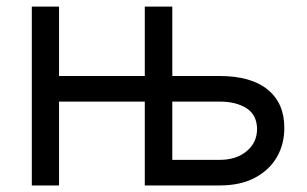

<svg xmlns="http://www.w3.org/2000/svg" viewBox="-20 -566 938 586"><path d="M77.1 0V-545.9H160.2V-334H464.8V-255.9H160.2V0ZM494.1 -334H650.4Q746.6 -334 797.4 -292.2Q848.1 -250.5 847.7 -175.8Q848.1 -127 825.4 -87.2Q802.7 -47.4 758.5 -23.7Q714.4 0 650.4 0H421.9V-545.9H505.9V-78.1H650.4Q700.7 -78.1 732.4 -104.2Q764.2 -130.4 764.6 -171.9Q764.2 -215.3 732.4 -235.6Q700.7 -255.9 650.4 -255.9H494.1Z"/></svg>

Font: Inter V
Style: 
Weight: 400
Designer: Rasmus Andersson
Foundry: rsms
Version: Version 4.000;git-a3f224843